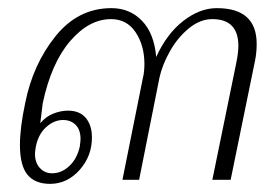

<svg xmlns="http://www.w3.org/2000/svg" viewBox="-20 -442 676 472"><path d="M29 -86Q29 -128 42 -189Q61 -284 116.5 -353Q172 -422 254 -422Q299 -422 329 -391Q359 -360 364 -302Q390 -359 430.5 -390.5Q471 -422 513 -422Q611 -422 611 -334Q611 -313 607 -293L547 0H502L561 -288Q566 -313 566 -329Q566 -395 502 -395Q472 -395 444.5 -372.5Q417 -350 398 -316.5Q379 -283 372 -251L322 0H281L331 -249Q335 -264 335 -285Q335 -330 313.5 -362.5Q292 -395 253 -395Q199 -395 152.5 -341Q106 -287 85 -188L79 -139Q92 -155 110.5 -162.5Q129 -170 147 -170Q176 -170 191 -152Q206 -134 206 -104Q206 -58 175.5 -24Q145 10 103 10Q66 10 47.5 -12.5Q29 -35 29 -86ZM176 -81Q178 -95 178 -100Q178 -123 166 -135Q154 -147 135 -147Q113 -147 93.5 -129.5Q74 -112 68 -81Q66 -69 66 -64Q66 -42 78 -29Q90 -16 108 -16Q131 -16 150 -33.5Q169 -51 176 -81Z"/></svg>

Font: Trirong ExtraLight
Style: Italic
Weight: 275
Italic angle: -12°
Designer: Katatrad Team
Foundry: CadsonDemak
Version: Version 1.003